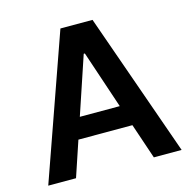

<svg xmlns="http://www.w3.org/2000/svg" viewBox="-106 -833 936 939"><g transform="rotate(-15 362.0 -363.5)"><path d="M165 0H24.4L280.8 -727.1H443.4L699.7 0H559.1L498.5 -179.2H225.1ZM260.7 -285.2H462.9L364.7 -578.1H358.9Z"/></g></svg>

Font: Interop SemBd
Style: Regular
Weight: 600
Designer: Rasmus Andersson, Google, Jang Haemin
Foundry: jhaemin
Version: Version 1.007